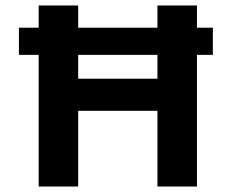

<svg xmlns="http://www.w3.org/2000/svg" viewBox="-20 -680 845 700"><path d="M121 0V-480H49V-579H121V-660H265V-579H554V-660H698V-579H756V-480H698V0H554V-276H265V0ZM265 -393H554V-480H265Z"/></svg>

Font: Bricolage Grotesque 12pt Bricolage Grotesque 10pt Regular
Style: Bold
Weight: 700
Designer: Mathieu Triay
Foundry: Atelier Triay
Version: Version 1.001; ttfautohint (v1.8.4.7-5d5b);gftools[0.9.33.de